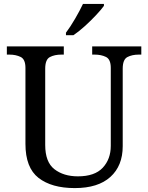

<svg xmlns="http://www.w3.org/2000/svg" viewBox="-20 -951 757 981"><path d="M362 10Q244 10 177 -42Q110 -94 110 -216V-604Q110 -648 85.5 -660Q61 -672 28 -672H15V-714H306V-672H293Q259 -672 235 -659.5Q211 -647 211 -600V-210Q211 -123 258 -86.5Q305 -50 378 -50Q464 -50 505 -94Q546 -138 546 -206V-604Q546 -648 521.5 -660Q497 -672 464 -672H451V-714H702V-672H689Q655 -672 631 -659.5Q607 -647 607 -600V-204Q607 -104 544 -47Q481 10 362 10ZM317 -784Q339 -813 363.5 -855Q388 -897 404 -931H511V-921Q499 -904 472 -875Q445 -846 413.5 -817.5Q382 -789 355 -771H317Z"/></svg>

Font: Noto Serif Ahom
Style: Regular
Weight: 400
Designer: Monotype Design Team
Foundry: Monotype Imaging Inc.
Version: Version 2.007; ttfautohint (v1.8.4.7-5d5b)